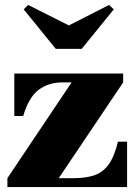

<svg xmlns="http://www.w3.org/2000/svg" viewBox="-20 -758 549 778"><path d="M259 -655 422 -738 441 -720 311 -560H206L76 -720L94 -738ZM232 -424Q176.5 -424 136.5 -394Q96.5 -364 74 -288H38V-460H479V-424L218 -36H278Q326 -36 360.8 -47.2Q395.5 -58.5 419.2 -90.2Q443 -122 458 -184H495V0H10V-36L270 -424Z"/></svg>

Font: Bodoni* 06pt Fatface
Style: Regular
Weight: 900
Version: Version 2.3